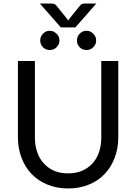

<svg xmlns="http://www.w3.org/2000/svg" viewBox="-20 -1064 775 1093"><path d="M368.2 -77.1Q412.1 -77.1 447.3 -91.8Q482.4 -107.4 506.8 -133.8Q531.2 -161.1 543.9 -198.2Q556.6 -236.3 556.6 -281.2Q556.6 -425.8 556.6 -716.8Q581.1 -716.8 653.3 -716.8Q653.3 -607.4 653.3 -281.2Q653.3 -218.8 632.8 -166Q613.3 -113.3 576.2 -74.2Q540 -35.2 487.3 -13.7Q433.6 8.8 368.2 8.8Q301.8 8.8 249 -13.7Q196.3 -35.2 159.2 -74.2Q122.1 -113.3 102.5 -166Q82 -218.8 82 -281.2Q82 -425.8 82 -716.8Q106.4 -716.8 178.7 -716.8Q178.7 -607.4 178.7 -281.2Q178.7 -236.3 191.4 -199.2Q204.1 -161.1 228.5 -134.8Q252.9 -107.4 288.1 -91.8Q323.2 -77.1 368.2 -77.1ZM528.3 -1043.9Q499 -1009.8 409.2 -908.2Q388.7 -908.2 326.2 -908.2Q296.9 -941.4 207 -1043.9Q223.6 -1043.9 272.5 -1043.9Q278.3 -1043.9 287.1 -1042Q294.9 -1040 300.8 -1032.2Q321.3 -1006.8 362.3 -956.1Q363.3 -954.1 368.2 -947.3Q369.1 -950.2 374 -956.1Q388.7 -975.6 434.6 -1031.2Q441.4 -1040 449.2 -1042Q457 -1043.9 463.9 -1043.9Q485.4 -1043.9 528.3 -1043.9ZM318.4 -833Q318.4 -822.3 314.5 -812.5Q309.6 -802.7 301.8 -794.9Q293.9 -787.1 284.2 -783.2Q273.4 -779.3 262.7 -779.3Q252 -779.3 242.2 -783.2Q232.4 -787.1 224.6 -794.9Q217.8 -802.7 212.9 -812.5Q209 -822.3 209 -833Q209 -844.7 212.9 -854.5Q217.8 -865.2 224.6 -872.1Q232.4 -879.9 242.2 -884.8Q252 -888.7 262.7 -888.7Q273.4 -888.7 284.2 -884.8Q293.9 -879.9 301.8 -872.1Q309.6 -865.2 314.5 -854.5Q318.4 -844.7 318.4 -833ZM527.3 -833Q527.3 -822.3 523.4 -812.5Q518.6 -802.7 510.7 -794.9Q503.9 -787.1 493.2 -783.2Q483.4 -779.3 472.7 -779.3Q460.9 -779.3 451.2 -783.2Q441.4 -787.1 433.6 -794.9Q425.8 -802.7 421.9 -812.5Q418 -822.3 418 -833Q418 -844.7 421.9 -854.5Q425.8 -865.2 433.6 -872.1Q441.4 -879.9 451.2 -884.8Q460.9 -888.7 472.7 -888.7Q483.4 -888.7 493.2 -884.8Q503.9 -879.9 510.7 -872.1Q518.6 -865.2 523.4 -854.5Q527.3 -844.7 527.3 -833Z"/></svg>

Font: Lato
Style: Regular
Weight: 400
Designer: Lukasz Dziedzic with Adam Twardoch and Botio Nikoltchev
Version: Version 2.015; 2015-08-06; http://www.latofonts.com/